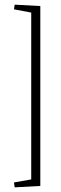

<svg xmlns="http://www.w3.org/2000/svg" viewBox="-20 -696 260 824"><path d="M40 87 114 74V-642L40 -656L43 -676L153 -670V102L43 108Z"/></svg>

Font: Grenze ExtraLight
Style: Regular
Weight: 275
Designer: Renata Polastri
Foundry: Omnibus-Type
Version: Version 1.002; ttfautohint (v1.8)